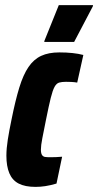

<svg xmlns="http://www.w3.org/2000/svg" viewBox="-20 -723 384 751"><path d="M119 8Q78 8 53 -5Q28 -18 16.5 -45.5Q5 -73 5 -114Q5 -142 10.5 -177Q16 -212 25 -255Q40 -330 55.5 -380.5Q71 -431 91.5 -461Q112 -491 141 -504.5Q170 -518 212 -518Q240 -518 263.5 -515.5Q287 -513 306 -508L282 -400Q270 -402 258.5 -402.5Q247 -403 238 -403Q222 -403 211.5 -400Q201 -397 193.5 -383.5Q186 -370 178.5 -340Q171 -310 160 -255Q151 -210 145.5 -182Q140 -154 140 -138Q140 -123 144.5 -116.5Q149 -110 157 -109Q165 -108 178 -108Q188 -108 200 -108.5Q212 -109 223 -110L201 -5Q177 2 157.5 5Q138 8 119 8ZM153 -559 154 -564 210 -703H344L343 -698L270 -559Z"/></svg>

Font: Saira ExtraCondensed Black
Style: Italic
Weight: 900
Width: 2
Italic angle: -12°
Designer: Hector Gatti with collaboration of the Omnibus-Type team
Foundry: Omnibus-Type
Version: Version 1.101